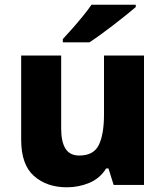

<svg xmlns="http://www.w3.org/2000/svg" viewBox="-20 -786 704 816"><path d="M592 -550V0H463L441 -70H431Q405 -28 360 -9Q315 10 264 10Q179 10 124.5 -38Q70 -86 70 -192V-550H240V-239Q240 -183 258.5 -154Q277 -125 317 -125Q378 -125 400 -170Q422 -215 422 -300V-550ZM557 -756Q541 -742 516 -722Q491 -702 462.5 -680Q434 -658 407 -638.5Q380 -619 360 -606H247V-620Q264 -638 286.5 -663.5Q309 -689 331.5 -716.5Q354 -744 369 -766H557Z"/></svg>

Font: Noto Sans Thaana ExtraBold
Style: Regular
Weight: 800
Designer: David Williams
Foundry: Google Inc.
Version: Version 3.001; ttfautohint (v1.8.4.7-5d5b)